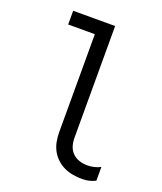

<svg xmlns="http://www.w3.org/2000/svg" viewBox="-138 -824 775 920"><g transform="rotate(20 250.0 -363.5)"><path d="M391 8Q367 8 343.5 4Q320 0 298.5 -10Q277 -20 259.5 -36.5Q242 -53 231 -73.5Q220 -94 215.5 -117.5Q211 -141 211 -165V-665H75V-735H289V-165Q289 -144 295 -124Q301 -104 315.5 -89.5Q330 -75 350 -68.5Q370 -62 391 -62Q409 -62 426 -66Q443 -70 458 -78V-8Q443 0 426 4Q409 8 391 8Z"/></g></svg>

Font: Iosevka NFM
Style: Regular
Weight: 400
Monospace: yes
Designer: Belleve Invis
Foundry: Belleve Invis
Version: Version 29.0.4; ttfautohint (v1.8.4);Nerd Fonts 3.3.0